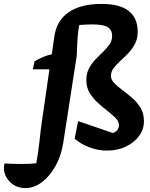

<svg xmlns="http://www.w3.org/2000/svg" viewBox="-150 -762 769 983"><path d="M-20 201Q-56 201 -82.5 183Q-109 165 -122 136.5Q-135 108 -127 75Q-87 77 -45 77.5Q-3 78 36 74Q41 44 44.5 20Q48 -4 51.5 -33.5Q55 -63 60 -109L103 -407H18L27 -448Q72 -475 115 -484L128 -573Q139 -656 201 -699Q263 -742 371 -742Q464 -742 509.5 -705.5Q555 -669 555 -600Q555 -564 541 -537.5Q527 -511 507 -490Q487 -469 466.5 -450.5Q446 -432 432 -413.5Q418 -395 418 -373Q418 -354 435 -336.5Q452 -319 477 -300.5Q502 -282 527.5 -260Q553 -238 570 -209Q587 -180 587 -142Q587 -99 561.5 -65Q536 -31 493.5 -11Q451 9 397 9Q353 9 308.5 -7.5Q264 -24 232 -52L250 -142L428 -81Q442 -86 450.5 -96.5Q459 -107 459 -121Q459 -140 442 -157.5Q425 -175 400.5 -194Q376 -213 351 -235.5Q326 -258 309 -286.5Q292 -315 292 -352Q292 -385 305 -410.5Q318 -436 338 -457Q358 -478 377.5 -496.5Q397 -515 410.5 -534.5Q424 -554 424 -578Q424 -609 401.5 -623Q379 -637 323 -637Q296 -637 256 -634Q250 -606 247.5 -572.5Q245 -539 243 -477L174 -32Q164 34 135 86.5Q106 139 65.5 170Q25 201 -20 201Z"/></svg>

Font: Piazzolla
Style: Bold Italic
Weight: 700
Italic angle: -11.3°
Designer: Juan Pablo del Peral
Foundry: Huerta Tipografica
Version: Version 1.330